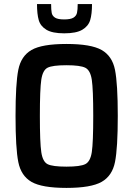

<svg xmlns="http://www.w3.org/2000/svg" viewBox="-20 -911 651 939"><path d="M56 -344Q56 -502 69.5 -569.5Q83 -637 134 -666.5Q185 -696 305 -696Q425 -696 477 -666.5Q529 -637 542.5 -569Q556 -501 556 -344Q556 -187 542.5 -119Q529 -51 477 -21.5Q425 8 305 8Q185 8 134 -21.5Q83 -51 69.5 -118.5Q56 -186 56 -344ZM436 -344Q436 -474 429 -520.5Q422 -567 397.5 -579.5Q373 -592 305 -592Q237 -592 213 -580Q189 -568 182 -521.5Q175 -475 175 -344Q175 -213 182 -166.5Q189 -120 213 -108Q237 -96 305 -96Q373 -96 397.5 -108.5Q422 -121 429 -167.5Q436 -214 436 -344ZM161 -891H230Q230 -862 233 -847.5Q236 -833 249.5 -824.5Q263 -816 294 -816Q325 -816 339 -824.5Q353 -833 356.5 -848Q360 -863 360 -891H430Q430 -842 421 -812.5Q412 -783 382.5 -765.5Q353 -748 294 -748Q236 -748 207 -765.5Q178 -783 169.5 -812.5Q161 -842 161 -891Z"/></svg>

Font: Saira Semi Condensed Medium
Style: Regular
Weight: 500
Width: 4
Designer: Hector Gatti with collaboration of the Omnibus-Type team
Foundry: Omnibus-Type
Version: Version 1.001; ttfautohint (v1.8)